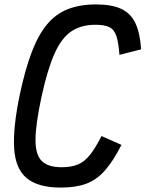

<svg xmlns="http://www.w3.org/2000/svg" viewBox="-20 -834 658 868"><path d="M255 14Q153 14 101.5 -28Q50 -70 44 -163Q38 -256 70 -409Q94 -521 123.5 -598.5Q153 -676 192.5 -723.5Q232 -771 286.5 -792.5Q341 -814 414 -814Q485 -814 528 -794Q571 -774 592 -729.5Q613 -685 618 -611L520 -586Q516 -642 506 -671.5Q496 -701 474 -711.5Q452 -722 411 -722Q346 -722 301.5 -691.5Q257 -661 225.5 -589.5Q194 -518 167 -393Q141 -272 140.5 -203.5Q140 -135 168.5 -106.5Q197 -78 258 -78Q303 -78 332.5 -90.5Q362 -103 386.5 -133.5Q411 -164 439 -219L529 -179Q492 -106 454.5 -63.5Q417 -21 370 -3.5Q323 14 255 14Z"/></svg>

Font: Victor Mono Thin
Style: Italic
Weight: 100
Italic angle: -12°
Monospace: yes
Designer: Rune Bjørnerås
Version: Version 1.561;gftools[0.9.30]